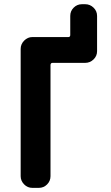

<svg xmlns="http://www.w3.org/2000/svg" viewBox="-20 -910 540 930"><path d="M392.6 -889.6Q416 -889.6 433.1 -873Q450.2 -856.4 450.2 -833V-662.1Q450.2 -638.7 433.1 -622.1Q416 -605.5 392.6 -605.5H234.4Q225.6 -605.5 224.6 -595.7V-56.6Q224.6 -33.2 208 -16.6Q191.4 0 168 0H136.7Q113.3 0 96.7 -17.1Q80.1 -34.2 80.1 -56.6V-672.9Q80.1 -696.3 97.2 -713.4Q114.3 -730.5 136.7 -730.5H311.5Q319.3 -730.5 320.3 -739.3V-833Q320.3 -856.4 336.9 -873Q353.5 -889.6 377 -889.6Z"/></svg>

Font: Rounded Mgen+ 1m bold
Style: Bold
Weight: 700
Designer: [Source Han Sans]
Ryoko NISHIZUKA  (kana & ideographs); Paul D. Hunt (Latin, Greek & Cyrillic); Wenlong ZHANG  (bopomofo
Version: Version 1.059.20150602